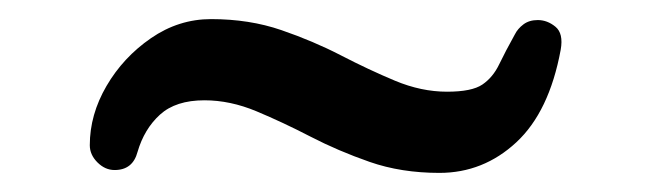

<svg xmlns="http://www.w3.org/2000/svg" viewBox="-20 -387 678 201"><path d="M440 -206Q400 -206 367 -217.5Q334 -229 305 -244Q276 -259 248.5 -270.5Q221 -282 194 -282Q164 -282 147.5 -267Q131 -252 124 -228Q119 -209 100 -209Q90 -209 82 -217Q74 -225 74 -235Q74 -267 91.5 -297Q109 -327 138 -347Q167 -367 201 -367Q241 -367 274.5 -355.5Q308 -344 337 -329Q366 -314 393.5 -302.5Q421 -291 448 -291Q474 -291 485 -298.5Q496 -306 502.5 -319.5Q509 -333 519 -351Q522 -357 528 -361.5Q534 -366 543 -366Q553 -366 561.5 -359Q570 -352 567 -335Q555 -270 520.5 -238Q486 -206 440 -206Z"/></svg>

Font: Varela Round
Style: Regular
Weight: 400
Designer: Joe Prince, Avraham Cornfeld
Foundry: Joe Prince, Avraham Cornfeld
Version: Version 3.010; ttfautohint (v1.8.4.7-5d5b)